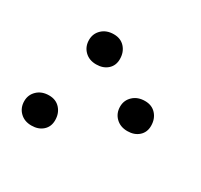

<svg xmlns="http://www.w3.org/2000/svg" viewBox="-101 -550 723 691"><g transform="rotate(30 261.0 -204.5)"><path d="M189.9 -294.9Q160.6 -294.9 142.3 -313Q124 -331.1 124 -358.9Q124 -385.3 142.8 -403.1Q161.6 -420.9 191.9 -420.9Q220.7 -420.9 237.8 -401.9Q254.9 -382.8 254.9 -354Q254.9 -327.1 236.8 -311Q218.8 -294.9 189.9 -294.9ZM407.2 -143.1Q377.9 -143.1 359.4 -161.1Q340.8 -179.2 340.8 -207Q340.8 -233.4 359.9 -251.2Q378.9 -269 409.2 -269Q438 -269 455.1 -250Q472.2 -231 472.2 -202.1Q472.2 -175.3 454.1 -159.2Q436 -143.1 407.2 -143.1ZM98.1 12.2Q68.8 12.2 50.5 -5.9Q32.2 -23.9 32.2 -51.8Q32.2 -78.1 51 -95.9Q69.8 -113.8 100.1 -113.8Q128.9 -113.8 146 -94.7Q163.1 -75.7 163.1 -46.9Q163.1 -20 145 -3.9Q127 12.2 98.1 12.2Z"/></g></svg>

Font: Junicode SmCond Medium
Style: Italic
Weight: 500
Width: 4
Italic angle: -11°
Designer: Peter S. Baker
Version: Version 2.206